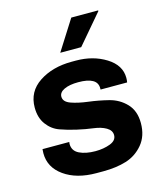

<svg xmlns="http://www.w3.org/2000/svg" viewBox="-110 -802 759 894"><g transform="rotate(-15 269.5 -355.0)"><path d="M318 -720H447L448 -717L327 -575H226ZM287 -521Q369 -521 431 -482.5Q493 -444 493 -383Q493 -370 491 -361H363V-368Q363 -421 271 -421Q229 -421 203.5 -409Q178 -397 178 -376Q178 -351 211.5 -339Q245 -327 293 -321Q341 -315 389 -303Q437 -291 470.5 -256Q504 -221 504 -162Q504 -100 470.5 -60Q437 -20 388.5 -5Q340 10 277 10H244Q149 10 89 -32.5Q29 -75 29 -143Q29 -156 30 -163H159Q158 -160 158 -154Q158 -120 189 -105Q220 -90 266 -90Q306 -90 337.5 -102Q369 -114 369 -140Q369 -163 345 -177Q321 -191 285 -195.5Q249 -200 207 -209.5Q165 -219 129 -232Q93 -245 69 -277.5Q45 -310 45 -359Q45 -436 109.5 -478.5Q174 -521 267 -521Z"/></g></svg>

Font: Chivo
Style: Bold
Weight: 700
Designer: Hector Gatti
Foundry: Omnibus-Type
Version: Version 1.007;PS 001.007;hotconv 1.0.88;makeotf.lib2.5.64775